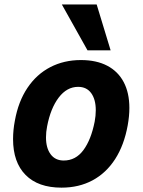

<svg xmlns="http://www.w3.org/2000/svg" viewBox="-20 -828 640 860"><path d="M38.5 -205Q38.5 -245 46.5 -287Q62 -373.5 103 -434.5Q144 -495.5 205.2 -527.2Q266.5 -559 342.5 -559Q412 -559 460.5 -533.5Q509 -508 534.2 -460Q559.5 -412 559.5 -344.5Q559.5 -308 552 -266.5Q536 -178 495.8 -115.5Q455.5 -53 394.5 -20.2Q333.5 12.5 255.5 12.5Q151 12.5 94.8 -44.2Q38.5 -101 38.5 -205ZM404 -283Q409 -309.5 409 -334.5Q409 -382.5 388.5 -410.8Q368 -439 330 -439Q279.5 -439 243 -391Q206.5 -343 191 -262Q186 -237 186 -212.5Q186 -165 206.8 -137Q227.5 -109 265.5 -109Q319 -109 353.5 -155.5Q388 -202 404 -283ZM257 -808H413L475.5 -602.5H372Z"/></svg>

Font: JuliaMono ExtraBoldItalic
Style: Regular
Weight: 800
Italic angle: -9°
Monospace: yes
Designer: cormullion
Foundry: corm
Version: Version 0.049; ttfautohint (v1.8.4)